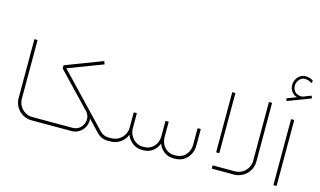

<svg xmlns="http://www.w3.org/2000/svg" viewBox="-102 -1226 2569 1541"><g transform="rotate(15 1182.5 -455.5)"><path d="M261.2 -27H237.4Q204.1 -27 176.5 -43.2Q148.8 -59.4 132.9 -87.2Q116.9 -115.1 116.9 -147.9V-635.3H90.4V-146.6Q90.4 -106.6 109.9 -73.1Q129.5 -39.6 163.2 -19.8Q196.9 0 237.4 0H261.2Z M261.2 0H567.9Q606.1 0 635.1 -20Q664.1 -40 677.8 -71.5Q691.5 -103 686.2 -135.8L779.7 -37.3Q797.2 -19.3 819.9 -9.7Q842.6 0 867.4 0H875.9V-27H867.4Q828.2 -27 798.6 -56.2L398.4 -475.7L687.1 -585.4L677.6 -610.6L370.5 -493.3V-466.7L642.5 -182.1Q667.3 -152.9 664.3 -116.2Q661.4 -79.6 635.3 -53.3Q609.3 -27 570.6 -27H261.2Q244.2 -25.6 237.4 -19.6Q230.7 -13.5 237.4 -7.4Q244.2 -1.3 261.2 0Z M875.9 0H891.6Q937.1 0 973.5 -25.2Q1009.9 -50.4 1025.6 -91.3Q1041.4 -50.8 1075.8 -25.4Q1110.2 0 1151.1 0H1164.6Q1208.2 0 1241.5 -24.3Q1274.7 -48.6 1289.6 -88.6Q1304.9 -48.6 1337.9 -24.3Q1371 0 1415 0H1428.5Q1468.1 0 1499.8 -19.6Q1531.5 -39.1 1549.2 -72.8Q1567 -106.6 1567 -147V-284.2H1540.5V-147.9Q1540.5 -114.7 1526.3 -87Q1512.1 -59.4 1486.5 -43.2Q1460.9 -27 1428.5 -27H1415Q1382.2 -27 1356.8 -43.2Q1331.4 -59.4 1317.2 -87Q1303.1 -114.7 1303.1 -147.9V-274.3H1276.5V-147.9Q1276.5 -114.7 1262.4 -87Q1248.2 -59.4 1222.6 -43.2Q1196.9 -27 1164.6 -27H1151.1Q1121.9 -27 1096 -43.4Q1070.1 -59.8 1054.4 -87.5Q1038.7 -115.1 1038.7 -147.9V-274.3H1012.6V-147.9Q1012.6 -115.1 996.4 -87.2Q980.2 -59.4 952.3 -43.2Q924.5 -27 891.6 -27H875.9Q858.8 -25.6 852.1 -19.6Q845.3 -13.5 852.1 -7.4Q858.8 -1.3 875.9 0Z M1760.8 -135.3V-635.3H1734.3V-135.3ZM1734.3 -27V0H1918.2Q1958.2 0 1992.1 -19.8Q2026.1 -39.6 2045.9 -73.3Q2065.6 -107 2065.6 -147V-635.3H2039.1V-147.9Q2039.1 -115.1 2022.9 -87.2Q2006.7 -59.4 1978.9 -43.2Q1951 -27 1918.2 -27Z M2246.4 0H2272.9V-548.1H2246.4ZM2174 -679.4 2365.1 -752.2 2357 -772.9 2284.6 -745.5Q2242.4 -745.5 2223.9 -767.1Q2205.5 -788.7 2205.9 -816.5Q2205.9 -842.6 2224.1 -865.8Q2242.4 -888.9 2271.1 -888.9Q2287.8 -888.9 2300.8 -884.4Q2313.8 -879.9 2326.9 -872.3Q2327.8 -871.9 2329.1 -871Q2330.5 -870.1 2331.4 -869.6L2335 -891.6Q2324.2 -899.3 2308.5 -905.1Q2292.7 -911 2271.1 -911Q2245.5 -911 2225.7 -897.3Q2205.9 -883.5 2194.9 -861.7Q2183.9 -839.9 2183.9 -816.5Q2183.9 -784.6 2201.7 -761Q2219.4 -737.4 2246.9 -730.7L2166.4 -699.6Z"/></g></svg>

Font: Arad-VF Thin Dots1
Style: Regular
Weight: 100
Designer: Mohammad Darvishi
Version: Version 1.000;August 30, 2024;FontCreator 15.0.0.2992 64-bit